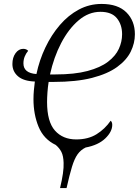

<svg xmlns="http://www.w3.org/2000/svg" viewBox="-20 -745 705 975"><path d="M285 210Q295 168 299.5 136.5Q304 105 303 82Q302 47 292 27Q282 7 263 -9Q202 -38 176 -101Q150 -164 150 -241Q150 -264 152 -286Q154 -308 157 -331Q100 -333 71.5 -357.5Q43 -382 43 -420Q43 -453 59 -475Q75 -497 98 -497Q114 -497 123 -487Q112 -474 105.5 -458Q99 -442 99 -423Q99 -374 165 -369Q180 -440 210.5 -504Q241 -568 284 -618Q327 -668 380.5 -696.5Q434 -725 496 -725Q579 -725 622 -682Q665 -639 665 -571Q665 -526 644 -483Q623 -440 575 -405Q527 -370 447.5 -349.5Q368 -329 252 -329H227Q223 -304 221 -276Q219 -248 219 -227Q219 -127 259 -82Q299 -37 367 -37Q428 -37 470.5 -63.5Q513 -90 542 -132Q550 -125 550 -111Q550 -76 514.5 -42Q479 -8 415 4Q390 16 374 38.5Q358 61 345.5 102Q333 143 318 210ZM261 -367Q359 -367 424.5 -384.5Q490 -402 528.5 -431.5Q567 -461 583.5 -497Q600 -533 600 -571Q600 -620 573.5 -652.5Q547 -685 490 -685Q430 -685 379 -641.5Q328 -598 290.5 -526Q253 -454 234 -367Z"/></svg>

Font: Noto Serif Condensed Light
Style: Italic
Weight: 300
Width: 3
Italic angle: -12°
Designer: Monotype Design Team
Foundry: Monotype Imaging Inc.
Version: Version 2.014; ttfautohint (v1.8.4.7-5d5b)